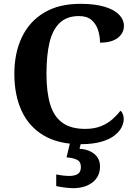

<svg xmlns="http://www.w3.org/2000/svg" viewBox="-20 -744 708 1004"><path d="M401 10Q285 10 208 -36Q131 -82 93 -164.5Q55 -247 55 -358Q55 -466 94 -548.5Q133 -631 210 -677.5Q287 -724 400 -724Q477 -724 527.5 -708.5Q578 -693 603 -667Q628 -641 628 -608Q628 -571 596 -546Q564 -521 503 -521Q503 -554 493 -586Q483 -618 459 -639Q435 -660 393 -660Q330 -660 292.5 -624.5Q255 -589 239 -522Q223 -455 223 -358Q223 -262 242.5 -198Q262 -134 306.5 -102Q351 -70 425 -70Q474 -70 509 -84.5Q544 -99 568.5 -121Q593 -143 610 -165Q618 -159 622.5 -147Q627 -135 627 -122Q627 -101 615.5 -78Q604 -55 578 -35Q552 -15 508.5 -2.5Q465 10 401 10ZM361 240Q351 240 335 238.5Q319 237 302.5 234.5Q286 232 274 229V168Q292 172 310.5 174Q329 176 342 176Q371 176 387 165.5Q403 155 403 130Q403 101 381.5 91Q360 81 328 79L349 -9H406L396 34Q429 36 453 48Q477 60 490 79.5Q503 99 503 126Q503 179 464 209.5Q425 240 361 240Z"/></svg>

Font: Noto Serif Kannada
Style: Bold
Weight: 700
Version: Version 2.003